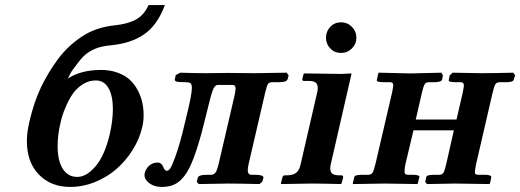

<svg xmlns="http://www.w3.org/2000/svg" viewBox="-20 -718 2032 750"><path d="M354 -403.8Q327.1 -403.8 303.7 -388.9Q280.3 -374 266.1 -354.2Q252 -334.5 240.2 -308.3Q228.5 -282.2 223.6 -266.1Q218.8 -250 215.8 -235.8Q205.1 -191.4 205.1 -146Q205.1 -90.8 225.1 -58.8Q245.1 -26.9 282.2 -26.9Q317.9 -26.9 353.8 -69.1Q389.6 -111.3 409.2 -195.8Q420.9 -248.5 420.9 -292Q420.9 -343.8 403.8 -373.8Q386.7 -403.8 354 -403.8ZM94.2 -240.2Q112.8 -320.3 140.4 -377.7Q168 -435.1 207 -487.8Q245.6 -539.6 301.3 -576.2Q356 -611.8 428.2 -619.1Q481 -624.5 512.5 -642.6Q543.9 -660.6 560.1 -698.2H624Q595.2 -620.1 543 -584Q491.7 -548.3 412.1 -541Q374 -537.6 348.4 -526.1Q322.8 -514.6 305.9 -497.6Q289.1 -480.5 265.1 -446.8Q255.9 -435.1 245.1 -411.1Q295.9 -444.8 375 -444.8Q411.1 -444.8 440.4 -433.8Q469.7 -422.9 488 -405.5Q506.3 -388.2 518.6 -364.5Q530.8 -340.8 535.9 -316.9Q541 -293 541 -268.1Q541 -241.2 535.2 -220.2Q524.9 -175.3 498.8 -133.3Q472.7 -91.3 436.3 -59.1Q399.9 -26.9 352.1 -7.3Q304.2 12.2 253.9 12.2Q179.2 12.2 132.1 -35.9Q85 -84 85 -167Q85 -199.2 94.2 -240.2Z M595.7 -83Q604 -83 609.6 -77.9Q615.2 -72.8 617.2 -66.9Q619.1 -61 623 -55.9Q627 -50.8 632.8 -50.8Q634.8 -50.8 637.2 -52.5Q639.6 -54.2 641.4 -55.9Q643.1 -57.6 644.5 -59.6L646.5 -62Q676.3 -121.6 707.5 -259.8Q729.5 -348.1 729.5 -375Q729.5 -389.2 723.9 -393.1Q718.3 -397 703.6 -397Q679.7 -397 671.1 -398.9Q662.6 -400.9 662.6 -407.2Q662.6 -409.2 663.6 -411.1L666.5 -424.8L684.6 -434.1Q742.7 -432.1 782.7 -432.1L867.7 -433.1Q932.6 -432.1 974.6 -432.1L1099.6 -434.1L1107.4 -423.8L1103.5 -409.2Q1100.6 -397 1071.8 -397H1043.5Q1031.2 -397 1026.6 -389.6Q1022 -382.3 1015.6 -355L950.7 -75.2Q947.8 -62 947.8 -53.2Q947.8 -35.2 962.4 -35.2H981.4Q994.1 -35.2 1002.2 -32Q1010.3 -28.8 1008.8 -22.9L1004.4 -7.8L993.7 1Q912.6 -1 872.6 -1L756.3 1L748.5 -7.8L752.4 -22.9Q755.4 -35.2 785.6 -35.2H803.7Q815.9 -35.2 822.3 -44.7Q828.6 -54.2 833.5 -75.2L895.5 -341.8Q900.4 -363.8 900.4 -372.1Q900.4 -386.2 887.7 -386.2H830.6Q818.4 -386.2 810.5 -363.8Q802.7 -342.3 784.7 -267.1Q750.5 -123.5 719.7 -62Q700.7 -24.4 675.8 -6.1Q650.9 12.2 611.8 12.2Q583 12.2 563.7 -2Q544.4 -16.1 544.4 -35.2Q544.4 -36.1 544.9 -38.6Q545.4 -41 545.4 -42Q549.3 -59.1 563 -71Q576.7 -83 595.7 -83Z M1154.3 -76.2 1219.2 -357.9Q1221.2 -363.8 1221.2 -375Q1221.2 -388.7 1213.1 -395.3Q1205.1 -401.9 1186 -401.9H1167Q1159.7 -401.9 1161.1 -410.2L1166 -429.2L1168 -431.2Q1278.8 -429.2 1314 -429.2L1352.1 -431.2L1353 -429.2L1272 -76.2Q1270 -70.3 1270 -60.1Q1270 -46.4 1277.8 -39.8Q1285.6 -33.2 1304.2 -33.2H1313Q1321.8 -33.2 1320.3 -23.9L1314 -1L1312 1Q1237.3 -1 1198.2 -1L1079.1 1L1077.1 -1L1083 -23.9Q1084.5 -33.2 1093.3 -33.2H1101.1Q1125.5 -33.2 1137.7 -43.7Q1149.9 -54.2 1154.3 -76.2ZM1270.3 -528.6Q1253.4 -545.9 1253.4 -570.8Q1253.4 -595.7 1270.3 -613.3Q1287.1 -630.9 1312 -630.9Q1336.9 -630.9 1354.5 -613.3Q1372.1 -595.7 1372.1 -570.8Q1372.1 -545.9 1354.5 -528.6Q1336.9 -511.2 1312 -511.2Q1287.1 -511.2 1270.3 -528.6Z M1511.2 -355Q1516.1 -378.4 1516.1 -384.8Q1516.1 -391.6 1512.9 -394.3Q1509.8 -397 1502 -397H1477.1Q1449.2 -397 1452.1 -405.8L1457 -428.2L1459 -434.1L1583 -431.2Q1601.1 -431.6 1643.8 -432.6Q1686.5 -433.6 1704.1 -434.1L1710 -423.8L1707 -407.2Q1703.6 -397 1677.2 -397H1656.2Q1644.5 -397 1639.4 -389.6Q1634.3 -382.3 1627.9 -355L1604 -251H1763.2L1787.1 -354Q1792 -377.4 1792 -384.8Q1792 -397 1778.8 -397H1757.8Q1730 -397 1732.9 -405.8L1736.8 -423.8L1748 -434.1L1858.9 -432.1Q1910.6 -432.1 1984.9 -434.1L1992.2 -423.8L1986.8 -407.2Q1985.4 -397 1958 -397H1933.1Q1920.9 -397 1915.5 -389.6Q1910.2 -381.8 1903.8 -354L1839.8 -77.1Q1835 -51.8 1835 -46.9Q1835 -40 1838.1 -37.6Q1841.3 -35.2 1849.1 -35.2H1875Q1883.8 -35.2 1889.6 -33.7Q1895.5 -32.2 1897.7 -30Q1899.9 -27.8 1898.9 -24.9L1895 -4.9L1892.1 1L1757.8 -1Q1742.2 -0.5 1703.1 0Q1664.1 0.5 1647.9 1L1641.1 -7.8L1645 -25.9Q1646.5 -35.2 1673.8 -35.2H1694.8Q1707 -35.2 1711.9 -43Q1717.3 -50.8 1723.1 -77.1L1752.9 -209H1595.2L1564 -78.1Q1560.1 -59.1 1560.1 -47.9Q1560.1 -41 1562.7 -38.6Q1565.4 -36.1 1573.2 -35.2H1592.8Q1602.1 -35.2 1608.2 -33.9Q1614.3 -32.7 1616.7 -30.8Q1619.1 -28.8 1618.2 -25.9L1612.8 -4.9L1610.8 1L1482.9 -1Q1465.8 -1 1420.4 0Q1375 1 1357.9 1L1358.9 -4.9L1363.8 -25.9Q1365.2 -35.2 1393.1 -35.2H1418Q1430.2 -35.6 1435.1 -43.2Q1439.9 -50.8 1446.8 -78.1Z"/></svg>

Font: Linux Libertine G
Style: Semibold Italic
Weight: 600
Italic angle: -11.5°
Designer: Philipp H. Poll
Foundry: Philipp H. Poll
Version: Version 5.1.1